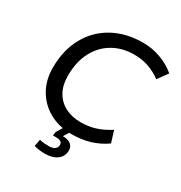

<svg xmlns="http://www.w3.org/2000/svg" viewBox="-199 -818 1080 1148"><g transform="rotate(30 341.0 -243.5)"><path d="M357 10Q271 10 204.5 -26.5Q138 -63 100 -128Q62 -193 62 -279Q62 -401 112 -491Q162 -581 251 -629.5Q340 -678 456 -678Q519 -678 577 -657Q635 -636 682 -597L632 -528Q593 -557 547 -573.5Q501 -590 446 -590Q364 -590 300 -553Q236 -516 200 -447Q164 -378 164 -281Q164 -218 189.5 -172.5Q215 -127 261 -103Q307 -79 367 -79Q422 -79 468.5 -93.5Q515 -108 565 -140L590 -60Q539 -24 481 -7Q423 10 357 10ZM276 191Q262 191 240 188.5Q218 186 202 181L211 133Q224 137 242.5 138.5Q261 140 275 140Q301 140 315.5 129.5Q330 119 330 100Q330 72 287 72H265L269 46L304 -11H354L319 46Q354 46 373.5 61Q393 76 393 102Q393 143 361.5 167Q330 191 276 191Z"/></g></svg>

Font: Gantari Medium
Style: Italic
Weight: 500
Italic angle: -10°
Designer: Anugrah Pasau
Foundry: Lafontype
Version: Version 1.000